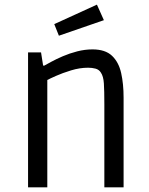

<svg xmlns="http://www.w3.org/2000/svg" viewBox="-20 -808 641 828"><path d="M101 0V-582H157L166 -525H171Q180 -530 201 -541.5Q222 -553 251 -565.5Q280 -578 313 -586.5Q346 -595 379 -595Q434 -595 463 -567.5Q492 -540 502.5 -493Q513 -446 513 -387V0H430V-358Q430 -417 428 -448Q426 -479 415 -495Q407 -508 392 -512Q377 -516 360 -516Q324 -516 286.5 -504.5Q249 -493 221 -480.5Q193 -468 184 -463V0ZM234 -654 214 -704 398 -788 428 -721Z"/></svg>

Font: Ruda
Style: Regular
Weight: 400
Designer: Mariela Monsalve and Angelina Sanchez
Foundry: Mariela Monsalve and Angelina Sanchez
Version: Version 2.000